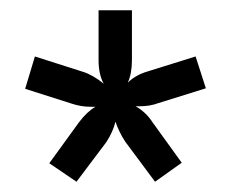

<svg xmlns="http://www.w3.org/2000/svg" viewBox="-20 -697 451 374"><path d="M334 -380 282 -343 224 -421Q211 -441 205 -460Q200 -440 187 -420L129 -343L76 -379L134 -459Q150 -480 166 -489H157Q138 -489 120 -495L29 -524L48 -587L142 -557Q161 -551 182 -534Q172 -552 172 -580V-677H237V-580Q237 -554 229 -536Q244 -551 268 -558L361 -587L381 -525L288 -496Q272 -490 252 -490H244Q264 -479 277 -459Z"/></svg>

Font: Hind Siliguri Fixed
Style: Regular
Weight: 400
Designer: Jyotish Sonowal
Foundry: Indian Type Foundry
Version: Version 1.001;October 28, 2021;FontCreator 12.0.0.2565 64-bi